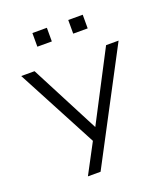

<svg xmlns="http://www.w3.org/2000/svg" viewBox="-156 -808 959 1097"><g transform="rotate(-20 323.0 -259.0)"><path d="M188 180 298 -27V25L26 -489H107L331 -57H317L542 -489H618L265 180ZM388 -615V-698H476V-615ZM170 -615V-698H258V-615Z"/></g></svg>

Font: Nunito Sans 10pt Expanded Light
Style: Regular
Weight: 300
Width: 7
Designer: Vernon Adams
Foundry: Vernon Adams
Version: Version 3.101;gftools[0.9.27]